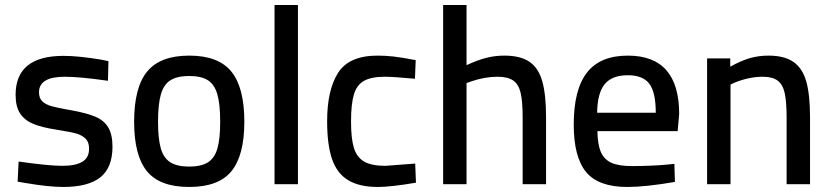

<svg xmlns="http://www.w3.org/2000/svg" viewBox="-20 -732 3303 763"><path d="M80 -5 50 -10 54 -90Q175 -73 227 -73Q280 -73 307 -89Q334 -105 334 -141Q334 -167 320.5 -180.5Q307 -194 286 -200.5Q265 -207 226 -213L202 -217Q145 -226 111.5 -240Q78 -254 60 -281Q42 -308 42 -355Q42 -510 232 -510Q292 -510 382 -495L411 -489L409 -411Q297 -427 237 -427Q135 -427 135 -365Q135 -342 148 -329.5Q161 -317 181.5 -311Q202 -305 240 -298Q247 -297 268 -293Q327 -282 360.5 -267.5Q394 -253 410.5 -225Q427 -197 427 -149Q427 -66 379 -27.5Q331 11 231 11Q173 11 80 -5Z M513 -248Q513 -385 565 -448Q617 -511 732 -511Q848 -511 899.5 -447.5Q951 -384 951 -248Q951 -115 900 -52Q849 11 732 11Q615 11 564 -51.5Q513 -114 513 -248ZM855 -248Q855 -319 843.5 -358Q832 -397 805.5 -413.5Q779 -430 732 -430Q685 -430 658 -413.5Q631 -397 619.5 -357.5Q608 -318 608 -248Q608 -181 619 -142.5Q630 -104 657 -87Q684 -70 732 -70Q780 -70 806.5 -87Q833 -104 844 -142Q855 -180 855 -248Z M1071 -712H1164V0H1071Z M1280 -250Q1280 -374 1323.5 -442.5Q1367 -511 1481 -511Q1510 -511 1543 -507.5Q1576 -504 1632 -493L1629 -419Q1544 -427 1509 -427Q1456 -427 1427 -411Q1398 -395 1386.5 -357Q1375 -319 1375 -249Q1375 -181 1386.5 -144Q1398 -107 1427 -90Q1456 -73 1512 -73L1630 -82L1633 -6Q1533 11 1482 11Q1408 11 1363.5 -16Q1319 -43 1299.5 -100Q1280 -157 1280 -250Z M1741 -712H1834V-473Q1877 -493 1912 -502Q1947 -511 1984 -511Q2048 -511 2084 -486.5Q2120 -462 2135 -409Q2150 -356 2150 -266V0H2057V-264Q2057 -329 2049 -363Q2041 -397 2019.5 -412Q1998 -427 1957 -427Q1906 -427 1851 -408L1834 -402V0H1741Z M2260 -237Q2260 -376 2312.5 -443.5Q2365 -511 2475 -511Q2679 -511 2679 -279L2673 -211H2354Q2355 -157 2368 -127.5Q2381 -98 2410 -85Q2439 -72 2492 -72Q2523 -72 2562 -73.5Q2601 -75 2632 -78L2660 -81L2662 -9Q2545 11 2473 11Q2358 11 2309 -48.5Q2260 -108 2260 -237ZM2586 -284Q2586 -365 2560.5 -399Q2535 -433 2475 -433Q2412 -433 2383 -397.5Q2354 -362 2353 -284Z M2790 -500H2882V-467Q2925 -491 2960 -501Q2995 -511 3034 -511Q3097 -511 3133 -486Q3169 -461 3184 -408.5Q3199 -356 3199 -266V0H3106V-264Q3106 -327 3098.5 -361.5Q3091 -396 3070.5 -411.5Q3050 -427 3011 -427Q2958 -427 2900 -404L2883 -396V0H2790Z"/></svg>

Font: sheba-seeBold
Style: Regular
Weight: 600
Designer: Mohamed Galeb, the designers
Foundry: Kief Type Foundry
Version: Version 2.010; ttfautohint (v1.5.33-1714) -l 8 -r 50 -G 200 